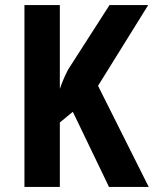

<svg xmlns="http://www.w3.org/2000/svg" viewBox="-20 -734 604 754"><path d="M564 0 365 -397 562 -714H410L247 -460C231 -429 222 -405 215 -385V-714H76V0H215V-253L266 -295L408 0Z"/></svg>

Font: Noto Sans Sinhala Condensed
Style: Bold
Weight: 700
Width: 3
Designer: Jelle Bosma - Monotype Design Team
Foundry: Monotype Imaging Inc.
Version: Version 2.006